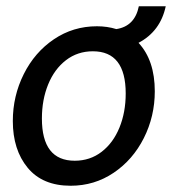

<svg xmlns="http://www.w3.org/2000/svg" viewBox="-20 -584 554 614"><path d="M423 -447Q475 -391 475 -292Q475 -212 440 -142.5Q405 -73 343.5 -31.5Q282 10 206 10Q116 10 68.5 -47.5Q21 -105 21 -197Q21 -277 56 -347Q91 -417 152.5 -458.5Q214 -500 290 -500Q323 -500 352 -491Q411 -500 424 -564H510Q493 -484 423 -447ZM382 -285Q382 -420 277 -420Q228 -420 191 -391.5Q154 -363 134 -314Q114 -265 114 -205Q114 -70 219 -70Q268 -70 305 -98.5Q342 -127 362 -176Q382 -225 382 -285Z"/></svg>

Font: Cabin
Style: Italic
Weight: 400
Italic angle: -7°
Designer: Pablo Impallari
Foundry: Pablo Impallari. http://www.impallari.com Igino Marini. http://www.ikern.com
Version: Version 2.200